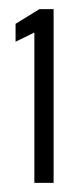

<svg xmlns="http://www.w3.org/2000/svg" viewBox="-20 -819 172 419"><path d="M55 -420V-748L14 -728V-767L66 -799H97V-420Z"/></svg>

Font: Saira UltraCondensed
Style: Regular
Weight: 400
Width: 1
Designer: Hector Gatti with collaboration of the Omnibus-Type team
Foundry: Omnibus-Type
Version: Version 1.101